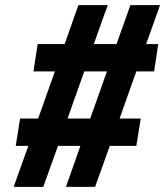

<svg xmlns="http://www.w3.org/2000/svg" viewBox="-20 -725 641 745"><path d="M33 0 90 -159H41L58 -265H128L193 -448H110L126 -554H231L284 -705H398L344 -554H432L486 -705H601L547 -554H594L578 -448H509L444 -265H526L509 -159H406L349 0H236L292 -159H205L148 0ZM242 -265H330L395 -448H307Z"/></svg>

Font: Nunito Sans 12pt Black
Style: Italic
Weight: 900
Italic angle: -9°
Designer: Vernon Adams
Foundry: Vernon Adams
Version: Version 3.101;gftools[0.9.27]